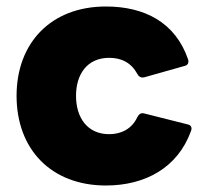

<svg xmlns="http://www.w3.org/2000/svg" viewBox="-20 -561 634 591"><path d="M306 10C426 10 527 -44 568 -158C572 -168 568 -176 558 -178L423 -212C414 -214 408 -210 403 -201C386 -164 353 -148 316 -148C248 -148 214 -200 214 -266C214 -332 248 -383 316 -383C354 -383 384 -368 403 -333C408 -324 415 -321 424 -323L548 -358C558 -360 562 -368 559 -378C520 -492 425 -541 306 -541C137 -541 31 -429 31 -266C31 -102 137 10 306 10Z"/></svg>

Font: LINE Seed Sans TH ExtraBold
Style: Regular
Weight: 800
Designer: Dalton Maag Ltd | Thai characters by Cadson Demak Co.,Ltd.
Foundry: Dalton Maag Ltd
Version: Version 1.003